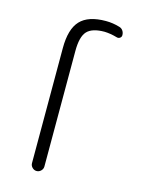

<svg xmlns="http://www.w3.org/2000/svg" viewBox="-113 -830 649 875"><g transform="rotate(15 211.0 -393.0)"><path d="M176.8 -595.7V-50.8Q176.8 -39.1 168 -30.3Q159.2 -21.5 147.5 -21.5Q135.7 -21.5 127 -30.3Q118.2 -39.1 118.2 -50.8V-593.8Q118.2 -683.6 155.8 -723.6Q193.4 -763.7 276.4 -763.7Q309.6 -763.7 341.8 -753.9Q352.5 -751 358.9 -741.7Q365.2 -732.4 365.2 -720.7Q365.2 -711.9 357.9 -707Q350.6 -702.1 341.8 -705.1Q311.5 -713.9 283.2 -714.8Q224.6 -714.8 200.7 -689Q176.8 -663.1 176.8 -595.7Z"/></g></svg>

Font: Gen Jyuu Gothic Light
Style: Regular
Weight: 200
Designer: [Source Han Sans]
Ryoko NISHIZUKA  (kana & ideographs); Paul D. Hunt (Latin, Greek & Cyrillic); Wenlong ZHANG  (bopomofo
Version: Version 1.002.20150607